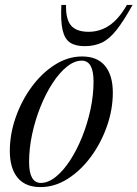

<svg xmlns="http://www.w3.org/2000/svg" viewBox="-20 -752 560 782"><path d="M314.5 -522Q376.5 -522 408 -483.5Q439.5 -445 439.5 -375Q439.5 -306 415.5 -237.8Q391.5 -169.5 350.2 -113.5Q309 -57.5 256 -23.8Q203 10 145 10Q83 10 51.5 -28.5Q20 -67 20 -137Q20 -206 44 -274.2Q68 -342.5 109.2 -398.5Q150.5 -454.5 203.5 -488.2Q256.5 -522 314.5 -522ZM146.5 -7Q176.5 -7 207.2 -31.8Q238 -56.5 265.5 -98.8Q293 -141 314.5 -194.5Q336 -248 348.5 -306Q361 -364 361 -420Q361 -505 313 -505Q283 -505 252.2 -480.2Q221.5 -455.5 194 -413.2Q166.5 -371 145 -317.5Q123.5 -264 111 -206Q98.5 -148 98.5 -92Q98.5 -7 146.5 -7ZM341 -622.5Q387 -622.5 425.5 -648.5Q464 -674.5 497 -732H520Q483.5 -666.5 454.5 -629.8Q425.5 -593 395 -578.5Q364.5 -564 324.5 -564Q287.5 -564 265.5 -578.5Q243.5 -593 235 -629.5Q226.5 -666 230 -732H249Q247.5 -674 269.2 -648.2Q291 -622.5 341 -622.5Z"/></svg>

Font: Newsreader 72pt
Style: Italic
Weight: 400
Italic angle: -17°
Designer: Hugues Gentile
Foundry: Production Type
Version: Version 1.003; ttfautohint (v1.8.3)